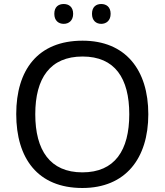

<svg xmlns="http://www.w3.org/2000/svg" viewBox="-20 -928 821 958"><path d="M251 -859C251 -825 272 -809 298 -809C323 -809 345 -825 345 -859C345 -894 323 -908 298 -908C272 -908 251 -894 251 -859ZM439 -859C439 -825 460 -809 485 -809C510 -809 532 -825 532 -859C532 -894 510 -908 485 -908C460 -908 439 -894 439 -859ZM720 -358C720 -580 606 -725 392 -725C168 -725 61 -578 61 -359C61 -138 168 10 391 10C606 10 720 -137 720 -358ZM156 -358C156 -538 230 -646 392 -646C553 -646 625 -538 625 -358C625 -178 553 -68 391 -68C230 -68 156 -178 156 -358Z"/></svg>

Font: Noto Sans Bengali
Style: Regular
Weight: 400
Designer: Jelle Bosma - Monotype Design Team
Foundry: Monotype Imaging Inc.
Version: Version 2.003